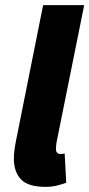

<svg xmlns="http://www.w3.org/2000/svg" viewBox="-20 -716 348 748"><path d="M158 12Q89 12 61.5 -17.5Q34 -47 34 -98Q34 -113 36 -129Q38 -145 42 -166L148 -696H308L200 -160Q199 -151 198.5 -146.5Q198 -142 198 -136Q198 -116 216 -116Q219 -116 222.5 -116.5Q226 -117 232 -118L238 -4Q222 2 201.5 7Q181 12 158 12Z"/></svg>

Font: Source Sans 3 ExtraLight Black
Style: Italic
Weight: 900
Italic angle: -11°
Version: Version 3.052;hotconv 1.1.0;makeotfexe 2.6.0